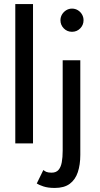

<svg xmlns="http://www.w3.org/2000/svg" viewBox="-20 -708 494 948"><path d="M143 0H55.5V-688H143ZM250.5 220Q217 220 194.5 212.5Q172 205 161.5 198L194 131.5Q200.5 137 209.2 140.8Q218 144.5 235 144.5Q257 144.5 268.8 131Q280.5 117.5 285 93.2Q289.5 69 289.5 36V-410.5H376.5V57Q376.5 105.5 364.2 142.2Q352 179 324.5 199.5Q297 220 250.5 220ZM335.5 -551Q311.5 -551 295 -567.8Q278.5 -584.5 278.5 -608Q278.5 -623.5 286.2 -636.5Q294 -649.5 307 -657.5Q320 -665.5 335.5 -665.5Q351.5 -665.5 364.5 -657.5Q377.5 -649.5 385 -636.5Q392.5 -623.5 392.5 -608Q392.5 -584.5 376 -567.8Q359.5 -551 335.5 -551Z"/></svg>

Font: League Spartan Thin
Style: Regular
Weight: 400
Version: Version 2.002